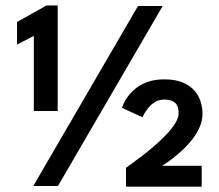

<svg xmlns="http://www.w3.org/2000/svg" viewBox="-20 -682 803 704"><path d="M582.5 -317Q563 -317 548.2 -307.8Q533.5 -298.5 523.5 -286Q513.5 -273.5 508.2 -263.5Q503 -253.5 502.5 -252L427.5 -286.5Q428 -289.5 433 -301.2Q438 -313 448.8 -328Q459.5 -343 477.2 -357.5Q495 -372 521 -381.5Q547 -391 582.5 -391Q623.5 -391 650.8 -379.2Q678 -367.5 693.8 -348.8Q709.5 -330 716 -308Q722.5 -286 722.5 -265.5Q722.5 -240.5 712.5 -217Q702.5 -193.5 686.2 -172.5Q670 -151.5 651.5 -134Q633 -116.5 616.2 -103.5Q599.5 -90.5 587.8 -82.8Q576 -75 574 -74H719.5V2.5H442V-67Q446.5 -70 462 -81.2Q477.5 -92.5 499.5 -109.2Q521.5 -126 544.8 -146Q568 -166 588.5 -187.2Q609 -208.5 622 -229Q635 -249.5 635 -267Q635 -294.5 621.2 -305.8Q607.5 -317 582.5 -317ZM104 -550.5 42.5 -518.5V-601.5L150.5 -662H191.5V-275H104ZM486 -660H576.5L192.5 0H102Z"/></svg>

Font: League Spartan Thin
Style: Bold
Weight: 700
Version: Version 2.002